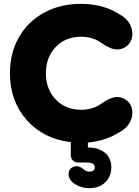

<svg xmlns="http://www.w3.org/2000/svg" viewBox="-20 -736 728 1009"><path d="M441.9 39.1H443.8Q497.1 39.1 531 66.4Q564.9 93.8 564.9 144Q564.9 189.9 533.9 221.4Q502.9 252.9 448.2 252.9Q423.8 252.9 398.4 243.4Q373 233.9 355 215.8Q337.4 195.3 340.6 172.6Q343.8 149.9 362.8 142.1Q370.1 137.2 381.8 137.2Q398.4 137.2 417 151.9Q432.6 166 448.2 166Q478 166 478 143.1Q478 118.2 439.9 118.2H389.2Q373 118.2 362.5 106.7Q352.1 95.2 352.1 80.1V11.2Q208.5 -5.9 120.4 -105.2Q32.2 -204.6 32.2 -351.1Q32.2 -457 79.3 -540Q126.5 -623 211.7 -669.4Q296.9 -715.8 405.8 -715.8Q522.5 -715.8 608.9 -660.2Q647 -640.1 663.6 -606.4Q680.2 -572.8 674.3 -541.5Q668.5 -510.3 645 -493.2Q622.6 -476.1 596.2 -476.1Q561 -476.1 515.1 -508.8Q468.8 -543 405.8 -543Q324.7 -543 272.9 -489Q221.2 -435.1 221.2 -351.1Q221.2 -267.1 272.9 -213.1Q324.7 -159.2 405.8 -159.2Q469.2 -159.2 515.1 -192.9Q561.5 -226.1 596.2 -226.1Q622.6 -226.1 645 -209Q668.5 -191.9 674.3 -160.6Q680.2 -129.4 663.6 -95.7Q647 -62 608.9 -42Q535.6 4.4 441.9 13.2Z"/></svg>

Font: LT Saeada
Style: Bold
Weight: 700
Designer: Daniel Lyons
Foundry: LyonsType
Version: Version 1.001